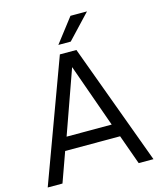

<svg xmlns="http://www.w3.org/2000/svg" viewBox="-139 -1071 971 1168"><g transform="rotate(-15 347.0 -486.5)"><path d="M107 0H14L295 -763H399L680 0H587L520 -187H174ZM347 -669 205 -269H489ZM379 -821H301L418 -973H522Z"/></g></svg>

Font: Open Sauce One
Style: Regular
Weight: 400
Designer: Alfredo Marco Pradil
Foundry: Creative Sauce Fz LLC
Version: Version 1.477